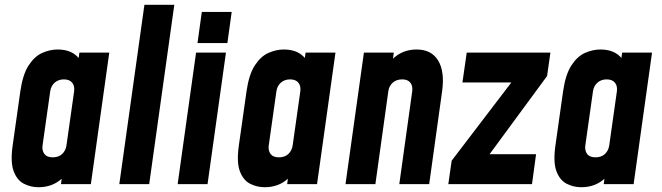

<svg xmlns="http://www.w3.org/2000/svg" viewBox="-20 -770 2768 803"><path d="M141 13Q108.5 13 80 -1.5Q51.5 -16 37.2 -53.8Q23 -91.5 33 -162L65 -388Q75 -458.5 99.8 -496.5Q124.5 -534.5 156.8 -548.8Q189 -563 221 -563Q279 -563 309 -527.5L312 -550H437L360 0H235L238 -22.5Q199 13 141 13ZM200.5 -112Q225.5 -112 240.2 -126.2Q255 -140.5 258 -162L290 -388Q293 -410 282 -424Q271 -438 247 -438Q225 -438 209.2 -424.8Q193.5 -411.5 190 -388L158 -162Q155 -140.5 165.5 -126.2Q176 -112 200.5 -112Z M479 0 584 -750H709L604 0Z M806 -590 824 -720H949L931 -590ZM723 0 800 -550H925L848 0Z M1087 13Q1054.5 13 1026 -1.5Q997.5 -16 983.2 -53.8Q969 -91.5 979 -162L1011 -388Q1021 -458.5 1045.8 -496.5Q1070.5 -534.5 1102.8 -548.8Q1135 -563 1167 -563Q1225 -563 1255 -527.5L1258 -550H1383L1306 0H1181L1184 -22.5Q1145 13 1087 13ZM1146.5 -112Q1171.5 -112 1186.2 -126.2Q1201 -140.5 1204 -162L1236 -388Q1239 -410 1228 -424Q1217 -438 1193 -438Q1171 -438 1155.2 -424.8Q1139.5 -411.5 1136 -388L1104 -162Q1101 -140.5 1111.5 -126.2Q1122 -112 1146.5 -112Z M1425 0 1502 -550H1627L1623.5 -524.5Q1664 -563 1722 -563Q1784.5 -563 1812.5 -516.8Q1840.5 -470.5 1829 -388L1775 0H1650L1704 -388Q1707 -410.5 1696.2 -424.2Q1685.5 -438 1662 -438Q1638 -438 1622.5 -424.2Q1607 -410.5 1604 -388L1550 0Z M1855 0 1869 -98 2118.5 -425H1914L1932 -550H2282L2268 -452L2027.5 -125H2222L2205 0Z M2411 13Q2378.5 13 2350 -1.5Q2321.5 -16 2307.2 -53.8Q2293 -91.5 2303 -162L2335 -388Q2345 -458.5 2369.8 -496.5Q2394.5 -534.5 2426.8 -548.8Q2459 -563 2491 -563Q2549 -563 2579 -527.5L2582 -550H2707L2630 0H2505L2508 -22.5Q2469 13 2411 13ZM2470.5 -112Q2495.5 -112 2510.2 -126.2Q2525 -140.5 2528 -162L2560 -388Q2563 -410 2552 -424Q2541 -438 2517 -438Q2495 -438 2479.2 -424.8Q2463.5 -411.5 2460 -388L2428 -162Q2425 -140.5 2435.5 -126.2Q2446 -112 2470.5 -112Z"/></svg>

Font: Mohave
Style: Bold Italic
Weight: 700
Italic angle: -8°
Designer: Gumpita Rahayu
Foundry: Tokotype
Version: Version 2.003; ttfautohint (v1.8.3)